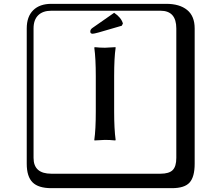

<svg xmlns="http://www.w3.org/2000/svg" viewBox="-20 -774 1140 1006"><path d="M481.9 -374Q481.9 -468.3 474.1 -523.9L476.1 -526.9Q503.9 -523.9 529.8 -523.9Q529.8 -523.9 585 -526.9L585.9 -523.9Q578.1 -472.2 578.1 -374V-190.9Q578.1 -96.7 585.9 -41L584 -38.1Q556.2 -41 529.8 -41Q529.8 -41 475.1 -38.1L474.1 -41Q481.9 -94.2 481.9 -190.9ZM249 -717.8Q204.1 -717.8 179.9 -693.8Q155.8 -669.9 155.8 -625V53.2Q155.8 136.2 249 136.2H820.8Q865.7 136.2 884.8 117.2Q903.8 98.1 903.8 53.2V-625Q903.8 -717.8 820.8 -717.8ZM1000 84Q1000 152.8 973.4 182.4Q946.8 211.9 880.9 211.9H249Q181.2 211.9 150.6 181.4Q120.1 150.9 120.1 84V-625Q120.1 -687 154.1 -720.5Q188 -753.9 249 -753.9H851.1Q920.9 -753.9 960.4 -721.9Q1000 -689.9 1000 -625ZM578.1 -707Q615.2 -682.1 624 -650.9L618.2 -639.2L497.1 -604Q472.2 -597.2 465.8 -597.2Q452.6 -597.2 453.1 -608.9Q453.1 -620.1 464.8 -627.9Z"/></svg>

Font: Linux Biolinum Keyboard O
Style: Regular
Weight: 700
Designer: Philipp H. Poll
Foundry: Philipp H. Poll
Version: Version 0.6.1